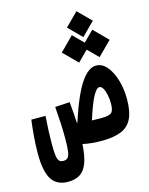

<svg xmlns="http://www.w3.org/2000/svg" viewBox="-136 -839 858 1106"><g transform="rotate(-15 293.0 -286.5)"><path d="M384.8 4.4Q317.4 4.9 265.6 -6.8Q261.2 65.4 245.1 106.7Q229 147.9 200.7 165Q172.4 182.1 130.9 182.1Q64 182.1 33.4 134.5Q2.9 86.9 2.9 -20Q2.9 -66.9 7.1 -119.6Q11.2 -172.4 17.6 -218.8H102.1Q98.6 -172.4 96.9 -128.2Q95.2 -84 95.2 -47.4Q95.2 -2.9 98.9 19.8Q102.5 42.5 111.3 50.5Q120.1 58.6 134.8 58.6Q151.4 58.6 160.6 49.8Q169.9 41 174.1 14.9Q178.2 -11.2 178.2 -62Q178.2 -107.4 176 -151.4Q173.8 -195.3 169.4 -253.9L256.8 -258.8Q260.7 -218.8 262.9 -188.7Q265.1 -158.7 266.1 -132.8Q267.6 -132.3 268.6 -132.3Q319.8 -288.6 365.5 -356Q411.1 -423.3 457.5 -423.3Q493.2 -423.3 520.8 -391.1Q548.3 -358.9 564.5 -306.2Q580.6 -253.4 580.6 -191.9Q580.6 -117.2 559.6 -74.5Q538.6 -31.7 495.4 -14.2Q452.1 3.4 384.8 4.4ZM353.5 -124Q377.9 -123 406.7 -123Q456.5 -123 470.7 -136.2Q484.9 -149.4 484.9 -190.4Q484.9 -217.3 479.7 -241.9Q474.6 -266.6 465.3 -282.5Q456.1 -298.3 443.8 -298.3Q427.2 -298.3 405.5 -258.8Q383.8 -219.2 353.5 -124ZM490.7 -464.8 429.7 -525.9 368.7 -464.8 287.1 -546.4 368.7 -628.4 429.7 -567.4 490.7 -628.4 572.3 -546.4ZM430.2 -600.6 353 -677.7 430.2 -754.9 507.3 -677.7Z"/></g></svg>

Font: Cascadia Mono PL SemiBold
Style: Regular
Weight: 600
Monospace: yes
Designer: Aaron Bell
Foundry: Saja Typeworks
Version: Version 2404.023; ttfautohint (v1.8.4)